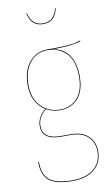

<svg xmlns="http://www.w3.org/2000/svg" viewBox="-101 -789 601 1032"><g transform="rotate(-10 199.5 -272.5)"><path d="M120.1 -738.3H123.5Q138.7 -669.4 200.2 -669.4Q261.7 -669.4 276.9 -738.3H280.3Q266.1 -665.5 200.2 -665.5Q134.3 -665.5 120.1 -738.3ZM379.4 -544.4 380.9 -540.5Q332 -523.4 227.1 -523.4Q286.1 -513.7 315.2 -469.2Q344.2 -424.8 344.2 -356Q344.2 -276.9 307.4 -235.4Q270.5 -193.8 208.5 -193.8Q168 -193.8 134.8 -212.9Q89.8 -178.2 89.8 -127.9Q89.8 -56.6 188 -56.6H242.7Q303.7 -56.6 337.6 -25.4Q371.6 5.9 371.6 58.6Q371.6 119.1 329.8 155.8Q288.1 192.4 207 192.4Q120.6 192.4 82.3 162.4Q43.9 132.3 43.9 59.6H47.9Q47.9 130.4 85.2 159.4Q122.6 188.5 207 188.5Q286.1 188.5 326.9 153.1Q367.7 117.7 367.7 59.1Q367.7 7.3 334.7 -22.7Q301.8 -52.7 242.7 -52.7H188Q85.9 -52.7 85.9 -127.9Q85.9 -177.7 131.3 -214.8Q60.1 -259.3 60.1 -356.9Q60.1 -435.5 98.6 -481.4Q137.2 -527.3 198.2 -527.3Q258.8 -527.3 295.7 -529.8Q332.5 -532.2 346.2 -535.2Q359.9 -538.1 379.4 -544.4ZM198.2 -523.4Q137.2 -523.4 100.8 -478Q64.5 -432.6 64.5 -356.9Q64.5 -281.7 106.7 -239.5Q148.9 -197.3 208.5 -197.3Q268.6 -197.3 304.4 -237.8Q340.3 -278.3 340.3 -356Q340.3 -399.9 328.6 -433.3Q316.9 -466.8 296.4 -485.8Q275.9 -504.9 251.2 -514.2Q226.6 -523.4 198.2 -523.4Z"/></g></svg>

Font: Fira Sans Compressed Four
Style: Regular
Weight: 100
Width: 1
Designer: Carrois Corporate & Edenspiekermann AG
Foundry: Carrois Corporate GbR & Edenspiekermann AG
Version: Version 4.203;PS 004.203;hotconv 1.0.88;makeotf.lib2.5.64775